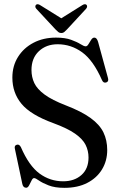

<svg xmlns="http://www.w3.org/2000/svg" viewBox="-20 -892 575 924"><path d="M290 12Q244 12 214 0.2Q184 -11.5 167.5 -23.2Q151 -35 144 -35Q137.5 -35 132 -23.5Q126.5 -12 120.2 -0.2Q114 11.5 106 11.5Q91.5 11.5 87.5 -6.5L51.5 -176.5Q48 -192 61 -195.5Q72.5 -199 80.5 -184Q119.5 -94 170.2 -56.8Q221 -19.5 284 -19.5Q338 -19.5 372 -49.8Q406 -80 406 -134Q406 -166.5 392 -194.8Q378 -223 341.2 -248.8Q304.5 -274.5 236.5 -299.5Q128 -339 83.8 -392Q39.5 -445 39.5 -518.5Q39.5 -575 66.8 -618.2Q94 -661.5 141.2 -686.2Q188.5 -711 249.5 -711Q293.5 -711 322.2 -700.5Q351 -690 367.5 -679.5Q384 -669 392.5 -669Q399.5 -669 405.8 -679.5Q412 -690 418.8 -700.5Q425.5 -711 434 -711Q446 -711 452 -690.5L499.5 -517Q504.5 -500 492 -495.5Q478 -490.5 471 -506Q429 -601.5 375.5 -640.2Q322 -679 257.5 -679Q202.5 -679 167 -645.5Q131.5 -612 131.5 -555Q131.5 -521 145.2 -492Q159 -463 194.8 -436.8Q230.5 -410.5 296.5 -385Q372 -356 415.8 -324.2Q459.5 -292.5 477.8 -254.8Q496 -217 496 -170Q496 -118 471 -76.8Q446 -35.5 400 -11.8Q354 12 290 12ZM302.5 -750.5Q295 -742.5 289.2 -737.8Q283.5 -733 275 -733Q266.5 -733 260.5 -737.8Q254.5 -742.5 247 -750.5L154.5 -850Q149.5 -856 150 -861.2Q150.5 -866.5 153.5 -869Q161 -875.5 174.5 -866.5L275 -804L375 -866.5Q388.5 -875.5 396 -869Q399 -866.5 399.2 -861.2Q399.5 -856 394.5 -850Z"/></svg>

Font: Fraunces 144pt Soft
Style: Regular
Weight: 400
Version: Version 1.000;[0bf87f6ff]